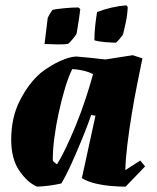

<svg xmlns="http://www.w3.org/2000/svg" viewBox="-20 -688 590 720"><path d="M119 12Q82 -4 52 -48.5Q22 -93 22 -164Q22 -248 55 -312Q88 -376 132 -414Q149 -428 173.5 -442.5Q198 -457 223.5 -466.5Q249 -476 267 -476Q294 -474 321 -471Q348 -468 375 -465L478 -481L514 -469Q505 -425 494 -370Q483 -315 473.5 -257Q464 -199 457.5 -145Q451 -91 450 -50L506 -86L524 -64L451 12Q428 12 397.5 9.5Q367 7 337.5 0Q308 -7 287 -20L338 -254L322 -257Q308 -216 288.5 -168.5Q269 -121 249 -76.5Q229 -32 210 0Q188 5 165 8Q142 11 119 12ZM194 -72Q208 -94 226.5 -132.5Q245 -171 264.5 -218.5Q284 -266 300.5 -316Q317 -366 329 -410Q311 -419 291 -423.5Q271 -428 251 -429Q237 -401 224 -358Q211 -315 200.5 -266.5Q190 -218 184 -172.5Q178 -127 178 -93V-85Q184 -78 194 -72ZM334 -537Q334 -563 337 -591Q340 -619 344 -643Q400 -664 454 -668L459 -662Q458 -632 451 -600.5Q444 -569 442 -561Q441 -558 435 -550Q429 -542 422.5 -535Q416 -528 414 -528Q401 -528 375 -530Q349 -532 334 -537ZM147 -523 159 -621Q166 -637 177 -651Q189 -654 219.5 -657Q250 -660 274 -660L281 -654Q280 -643 277 -623Q274 -603 271 -584.5Q268 -566 267 -561Q263 -554 253 -542Q243 -530 236 -524Q221 -521 197 -521.5Q173 -522 147 -523Z"/></svg>

Font: Labrada ExtraBold
Style: Italic
Weight: 800
Italic angle: -7°
Designer: Mercedes Jáuregui
Foundry: Omnibus-Type Team
Version: Version 1.000; ttfautohint (v1.8.4.7-5d5b)